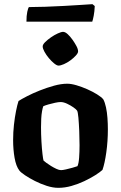

<svg xmlns="http://www.w3.org/2000/svg" viewBox="-20 -902 581 922"><path d="M260 0Q234 0 204.5 -9.5Q175 -19 147.5 -33Q120 -47 100 -60.5Q80 -74 73 -83Q57 -104 50 -144Q43 -184 43 -229Q43 -267 47 -303Q51 -339 57 -369Q63 -399 69 -417Q83 -426 110 -440Q137 -454 171 -467.5Q205 -481 239.5 -490.5Q274 -500 303 -500Q322 -500 347.5 -492.5Q373 -485 399 -473.5Q425 -462 446 -449Q467 -436 476 -425Q484 -410 489 -386.5Q494 -363 496 -335.5Q498 -308 498 -281Q498 -224 490.5 -170.5Q483 -117 472 -86Q460 -75 437 -60.5Q414 -46 384.5 -32Q355 -18 323 -9Q291 0 260 0ZM273 -85Q281 -85 296.5 -88.5Q312 -92 328 -96.5Q344 -101 352 -104Q358 -117 360 -145.5Q362 -174 362 -205Q362 -237 360.5 -273Q359 -309 356.5 -337Q354 -365 350 -371Q346 -377 332.5 -386.5Q319 -396 302 -404Q285 -412 271 -412Q261 -412 244.5 -408.5Q228 -405 212.5 -400.5Q197 -396 188 -392Q185 -385 182 -368.5Q179 -352 178 -332Q177 -312 177 -291Q177 -257 179 -222.5Q181 -188 184 -162.5Q187 -137 189 -131Q192 -128 202 -120.5Q212 -113 225 -105Q238 -97 251 -91Q264 -85 273 -85ZM261 -587Q253 -587 240 -597.5Q227 -608 214.5 -623Q202 -638 193.5 -653.5Q185 -669 185 -679Q185 -688 196.5 -699.5Q208 -711 224.5 -722.5Q241 -734 257.5 -741.5Q274 -749 283 -749Q293 -749 305 -738Q317 -727 328 -711.5Q339 -696 347 -681Q355 -666 355 -655Q355 -647 344 -635Q333 -623 318 -612Q303 -601 287 -594Q271 -587 261 -587ZM107 -798Q107 -827 111 -845.5Q115 -864 119 -868Q152 -868 196.5 -869.5Q241 -871 287 -873.5Q333 -876 370 -878.5Q407 -881 424 -882L435 -873Q434 -847 430 -826.5Q426 -806 423 -798Z"/></svg>

Font: Texturina Medium 12pt
Style: Bold
Weight: 700
Version: Version 1.002